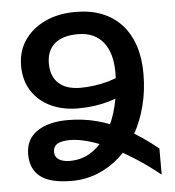

<svg xmlns="http://www.w3.org/2000/svg" viewBox="-53 -775 767 841"><g transform="rotate(-5 330.5 -354.5)"><path d="M310 -726Q375 -726 425.5 -706Q476 -686 511 -648Q546 -610 564.5 -555.5Q583 -501 583 -431Q583 -357 566 -290.5Q549 -224 518 -169Q487 -114 443 -74Q399 -34 345 -12Q291 10 230 10V-78Q283 -78 325.5 -106.5Q368 -135 398.5 -185.5Q429 -236 445 -303Q461 -370 461 -447Q461 -488 452 -521Q443 -554 424.5 -578Q406 -602 378 -615Q350 -628 312 -628Q244 -628 209 -597.5Q174 -567 174 -511Q174 -454 207.5 -423.5Q241 -393 303 -393Q333 -393 365.5 -397.5Q398 -402 427.5 -410.5Q457 -419 476 -429V-342Q448 -330 418 -321.5Q388 -313 355 -308.5Q322 -304 285 -304Q217 -304 164.5 -329Q112 -354 82 -400.5Q52 -447 52 -511Q52 -575 84.5 -623Q117 -671 175 -698.5Q233 -726 310 -726ZM624 17Q571 -26 517 -60.5Q463 -95 412 -119.5Q361 -144 316.5 -156.5Q272 -169 237 -169Q200 -169 181.5 -158Q163 -147 163 -122Q163 -101 180.5 -89.5Q198 -78 230 -78V10Q136 10 92.5 -23.5Q49 -57 49 -122Q49 -188 99 -222.5Q149 -257 235 -257Q302 -257 364 -240.5Q426 -224 490 -189.5Q554 -155 624 -98Z"/></g></svg>

Font: Noto Sans Armenian SemiBold
Style: Regular
Weight: 600
Designer: Monotype Design Team
Foundry: Monotype Imaging Inc.
Version: Version 2.007